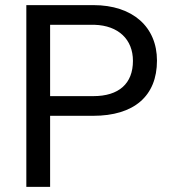

<svg xmlns="http://www.w3.org/2000/svg" viewBox="-20 -731 671 751"><path d="M176 0V-278H344C504 -278 594 -355 594 -494C594 -625 500 -711 345 -711H83V0ZM176 -634H350C443 -631 500 -577 500 -493C500 -404 445 -355 345 -355H176Z"/></svg>

Font: Noto Sans KR Regular
Style: Regular
Weight: 400
Designer: Ryoko NISHIZUKA  (kana & ideographs); Paul D. Hunt (Latin, Greek & Cyrillic); Wenlong ZHANG  (bopomofo); Sandoll Communi
Foundry: Adobe Systems Incorporated
Version: Version 1.004;PS 1.004;hotconv 1.0.82;makeotf.lib2.5.63406